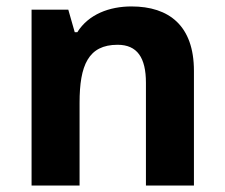

<svg xmlns="http://www.w3.org/2000/svg" viewBox="-20 -576 697 596"><path d="M388 -556C320 -556 255 -532 220 -476H212L192 -546H78V0H227V-257C227 -373 254 -437 345 -437C406 -437 433 -397 433 -319V0H582V-356C582 -496 505 -556 388 -556Z"/></svg>

Font: Noto Kufi Arabic
Style: Bold
Weight: 700
Designer: Monotype Design Team, David Williams, Khaled Hosny
Foundry: Google LLC
Version: Version 2.109